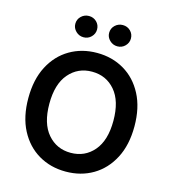

<svg xmlns="http://www.w3.org/2000/svg" viewBox="-134 -1050 1044 1168"><g transform="rotate(15 387.5 -465.5)"><path d="M387.4 9.9Q291.9 9.9 216.3 -34.6Q140.6 -79.2 96.9 -162.8Q53.3 -246.4 53.3 -363.6Q53.3 -481.2 96.9 -564.8Q140.6 -648.4 216.3 -692.8Q291.9 -737.2 387.4 -737.2Q483 -737.2 558.4 -692.8Q633.9 -648.4 677.7 -564.8Q721.6 -481.2 721.6 -363.6Q721.6 -246.1 677.7 -162.5Q633.9 -78.8 558.4 -34.4Q483 9.9 387.4 9.9ZM387.4 -108.3Q476.6 -108.3 532.8 -174Q589.1 -239.7 589.1 -363.6Q589.1 -487.9 532.8 -553.4Q476.6 -619 387.4 -619Q298.7 -619 242.2 -553.4Q185.7 -487.9 185.7 -363.6Q185.7 -239.7 242.2 -174Q298.7 -108.3 387.4 -108.3ZM281.2 -807.5Q253.2 -807.5 232.8 -827.4Q212.4 -847.3 212.4 -874.3Q212.4 -902.7 232.8 -922.1Q253.2 -941.4 281.2 -941.4Q310 -941.4 329.7 -922.1Q349.4 -902.7 349.4 -874.3Q349.4 -847.3 329.7 -827.4Q310 -807.5 281.2 -807.5ZM494.3 -807.5Q466.3 -807.5 445.8 -827.4Q425.4 -847.3 425.4 -874.3Q425.4 -902.7 445.8 -922.1Q466.3 -941.4 494.3 -941.4Q523.1 -941.4 542.8 -922.1Q562.5 -902.7 562.5 -874.3Q562.5 -847.3 542.8 -827.4Q523.1 -807.5 494.3 -807.5Z"/></g></svg>

Font: Linik Sans SemiBold
Style: Regular
Weight: 600
Designer: Rasmus Andersson (font), Cristiano Sobral (main changes)
Foundry: rsms
Version: Version 3.018;June 1, 2022;FontCreator 14.0.0.2814 64-bit; t